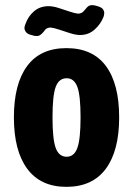

<svg xmlns="http://www.w3.org/2000/svg" viewBox="-20 -718 517 746"><path d="M238 8Q138 8 86 -62Q34 -132 34 -262Q34 -392 85.5 -461.5Q137 -531 238 -531Q340 -531 391.5 -461.5Q443 -392 443 -262Q443 -132 391 -62Q339 8 238 8ZM239 -109Q268 -109 280.5 -143Q293 -177 293 -262Q293 -347 280.5 -380.5Q268 -414 239 -414Q209 -414 196.5 -380.5Q184 -347 184 -262Q184 -177 196.5 -143Q209 -109 239 -109ZM109 -580 98 -583Q85 -587 80 -594.5Q75 -602 75 -609Q75 -616 79 -625Q89 -654 112 -674Q135 -694 169 -694Q186 -694 208 -687Q230 -680 250.5 -673Q271 -666 285 -665Q289 -665 295.5 -667.5Q302 -670 311 -681Q316 -688 322 -693Q328 -698 338 -698Q342 -698 345 -697.5Q348 -697 352 -696L362 -693Q375 -689 380 -682Q385 -675 385 -667Q385 -662 384 -658.5Q383 -655 382 -652Q371 -624 347.5 -603Q324 -582 291 -582Q275 -582 252.5 -589Q230 -596 209.5 -603Q189 -610 175 -611Q171 -611 164 -608.5Q157 -606 150 -595Q143 -587 137 -582.5Q131 -578 122 -578Q119 -578 115.5 -578.5Q112 -579 109 -580Z"/></svg>

Font: Asap Condensed VF Beta
Style: Regular
Weight: 400
Designer: Pablo Cosgaya
Foundry: Omnibus-Type
Version: Version 1.008